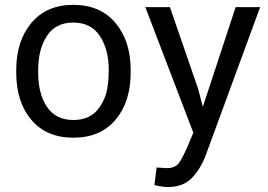

<svg xmlns="http://www.w3.org/2000/svg" viewBox="-20 -558 1107 792"><path d="M283 10Q171.5 10 109.2 -63.8Q47 -137.5 47 -258V-269.5Q47 -389 109.5 -463.5Q172 -538 282 -538Q393.5 -538 456.2 -463.5Q519 -389 519 -269.5V-258Q519 -138 456.5 -64Q394 10 283 10ZM672.5 213.5Q661 213.5 643.8 210.8Q626.5 208 617 205.5L626 133L668 135.5Q701 135.5 716 116.8Q731 98 753.5 46.5L777.5 -10.5L579.5 -528.5H681L797.5 -190.5L816 -120H817.5L952 -528.5H1053L829 81.5Q809 135.5 773 174.5Q737 213.5 672.5 213.5ZM283 -63Q355.5 -63 392 -117.5Q413 -148.5 420.8 -184.5Q428.5 -220.5 428.5 -269.5Q428.5 -354.5 391.8 -409.8Q355 -465 282 -465Q209.5 -465 173.5 -409.8Q137.5 -354.5 137.5 -269.5V-258Q137.5 -171.5 173.8 -117.2Q210 -63 283 -63Z"/></svg>

Font: Roberto Sans
Style: Regular
Weight: 400
Designer: Google (font) & Cristiano Sobral (main changes)
Version: Version 1.500; ttfautohint (v1.8.4.7-5d5b-dirty)